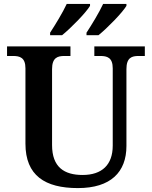

<svg xmlns="http://www.w3.org/2000/svg" viewBox="-20 -951 776 981"><path d="M422 -784V-771H483C528 -807 605 -886 626 -921V-931H507C486 -886 450 -827 422 -784ZM236 -784V-771H297C342 -807 419 -886 440 -921V-931H321C300 -886 264 -827 236 -784ZM378 10C546 10 626 -72 626 -205V-598C626 -657 654 -665 688 -665H720V-714H462V-665H493C527 -665 556 -657 556 -602V-207C556 -109 501 -57 402 -57C309 -57 246 -96 246 -210V-598C246 -657 275 -665 309 -665H340V-714H16V-665H47C81 -665 110 -657 110 -602V-217C110 -54 210 10 378 10Z"/></svg>

Font: Noto Serif Tamil SemiBold
Style: Regular
Weight: 600
Designer: Indian Type Foundry, Tom Grace, and the Monotype Design Team
Foundry: Monotype Imaging Inc.
Version: Version 2.004